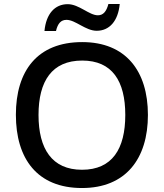

<svg xmlns="http://www.w3.org/2000/svg" viewBox="-20 -937 825 967"><path d="M204 -781H262C271 -819 287 -837 315 -837C360 -837 411 -782 467 -782C531 -782 575 -831 583 -917H526C516 -879 500 -860 473 -860C429 -860 378 -916 321 -916C256 -916 212 -867 204 -781ZM725 -358C725 -580 613 -725 394 -725C167 -725 60 -579 60 -359C60 -138 167 10 393 10C613 10 725 -137 725 -358ZM174 -358C174 -529 242 -632 394 -632C545 -632 611 -529 611 -358C611 -187 545 -82 393 -82C242 -82 174 -187 174 -358Z"/></svg>

Font: Noto Sans Devanagari UI Medium
Style: Regular
Weight: 500
Designer: Jelle Bosma - Monotype Design Team
Foundry: Monotype Imaging Inc.
Version: Version 2.004